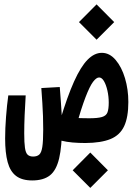

<svg xmlns="http://www.w3.org/2000/svg" viewBox="-20 -662 626 894"><path d="M377.9 3.9Q346.2 3.9 318.1 1.5Q290 -1 265.1 -7.1Q240.2 -13.2 216.8 -22.9L230.5 -128.4Q245.1 -124.5 266.8 -120.4Q288.6 -116.2 319.8 -113.8Q351.1 -111.3 394.5 -111.3Q435.1 -111.3 454.8 -117.2Q474.6 -123 480.5 -138.9Q486.3 -154.8 486.3 -184.1Q486.3 -212.9 480.2 -240Q474.1 -267.1 464.1 -284.2Q454.1 -301.3 441.4 -301.3Q428.7 -301.3 413.3 -281Q397.9 -260.7 378.4 -210Q358.9 -159.2 332.5 -67.9L259.3 -99.6Q293.5 -212.9 324.7 -282.2Q356 -351.6 387.7 -383.8Q419.4 -416 454.1 -416Q490.2 -416 518.3 -383.1Q546.4 -350.1 562 -297.9Q577.6 -245.6 577.6 -187Q577.6 -116.2 558.1 -74.5Q538.6 -32.7 494.6 -14.6Q450.7 3.4 377.9 3.9ZM129.9 178.2Q82.5 178.2 54.9 157.2Q27.3 136.2 15.6 92.8Q3.9 49.3 3.9 -17.1Q3.9 -64 8.1 -117.9Q12.2 -171.9 18.6 -217.8H99.6Q96.7 -171.4 94.7 -125.5Q92.8 -79.6 92.8 -41Q92.8 2.9 96.2 26.4Q99.6 49.8 108.6 58.3Q117.7 66.9 134.3 66.9Q152.3 66.9 162.6 57.9Q172.9 48.8 177 22.2Q181.2 -4.4 181.2 -58.6Q181.2 -92.3 180.2 -121.6Q179.2 -150.9 177.2 -181.9Q175.3 -212.9 172.4 -252L258.3 -256.8Q261.2 -219.2 263.4 -189.2Q265.6 -159.2 267.1 -132.3Q268.6 -105.5 268.6 -77.1Q268.6 19.5 255.4 75.4Q242.2 131.3 212.2 154.8Q182.1 178.2 129.9 178.2ZM429.7 -477.1 347.7 -559.1 429.7 -641.6 511.7 -559.1ZM400.4 212.9 318.4 130.9 400.4 48.3 482.4 130.9Z"/></svg>

Font: Cascadia Code Medium
Style: Regular
Weight: 500
Monospace: yes
Designer: Aaron Bell
Foundry: Saja Typeworks
Version: Version 2407.024